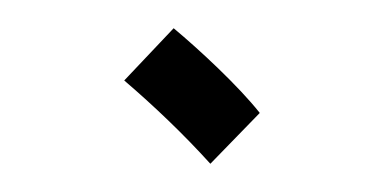

<svg xmlns="http://www.w3.org/2000/svg" viewBox="-20 -353 272 136"><path d="M129 -237 164 -273C149 -292 121 -318 103 -333L68 -296C89 -278 110 -258 129 -237Z"/></svg>

Font: Noto Sans Arabic UI SmCn Th
Style: Regular
Weight: 100
Width: 4
Designer: Monotype Design Team, Nadine Chahine and Nizar Qandah
Foundry: Monotype Imaging Inc.
Version: Version 2.010